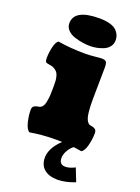

<svg xmlns="http://www.w3.org/2000/svg" viewBox="-175 -814 803 1103"><g transform="rotate(20 226.5 -263.0)"><path d="M398.9 111.3 430.2 190.9Q371.6 213.9 322.8 213.9Q272.5 213.9 242.4 189.5Q212.4 165 212.4 118.7Q212.4 72.8 252.7 24.4Q293 -23.9 365.2 -54.2V-5.4Q336.9 9.3 319.8 36.4Q302.7 63.5 302.7 87.9Q302.7 128.4 340.3 128.4Q366.7 128.4 398.9 111.3ZM237.8 -571.8Q216.3 -571.8 192.6 -575.2Q168.9 -578.6 142.1 -586.9Q115.2 -595.2 97.9 -612.8Q80.6 -630.4 80.6 -654.3Q80.6 -740.2 234.4 -740.2Q273.4 -740.2 300.8 -731.9Q328.1 -723.6 341.1 -709.7Q354 -695.8 359.1 -682.1Q364.3 -668.5 364.3 -652.8Q364.3 -629.9 351.1 -613Q337.9 -596.2 317.4 -587.9Q296.9 -579.6 276.9 -575.7Q256.8 -571.8 237.8 -571.8ZM356.9 -286.6Q356.9 -264.6 357.4 -249.3Q357.9 -233.9 360.1 -212.9Q362.3 -191.9 366.5 -178.5Q370.6 -165 378.4 -155Q386.2 -145 397.5 -143.6Q406.2 -142.1 410.9 -140.9Q415.5 -139.6 422.1 -136.2Q428.7 -132.8 431.6 -126.5Q434.6 -120.1 434.6 -110.8Q434.6 -74.2 424.6 -35.2Q414.6 3.9 396.5 13.2Q325.7 0 240.7 0Q152.3 0 80.1 13.2Q62 3.9 52 -35.2Q42 -74.2 42 -110.8Q42 -120.1 44.9 -126.5Q47.9 -132.8 54.4 -136.2Q61 -139.6 65.7 -140.9Q70.3 -142.1 79.1 -143.6Q92.8 -145 101.6 -156.7Q110.4 -168.5 114 -188.7Q117.7 -209 118.9 -226.1Q120.1 -243.2 120.1 -267.1V-292.5Q120.1 -308.6 119.4 -318.4Q118.7 -328.1 115 -342.8Q111.3 -357.4 104.5 -366.2Q97.7 -375 84.2 -382.6Q70.8 -390.1 51.3 -392.1Q35.6 -393.6 31.2 -399.4Q26.9 -405.3 26.9 -421.4Q26.9 -455.1 35.2 -490Q43.5 -524.9 58.1 -534.2Q137.2 -521 226.6 -521Q252 -521 283.7 -524.4Q315.4 -527.8 323.7 -527.8Q345.7 -527.8 352.5 -519.5Q359.4 -511.2 359.4 -484.9Q359.4 -482.9 358.9 -444.8Q358.4 -406.7 357.7 -359.1Q356.9 -311.5 356.9 -286.6Z"/></g></svg>

Font: Coustard Black
Style: Regular
Weight: 900
Foundry: vernon adams
Version: Version 1.001;